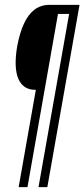

<svg xmlns="http://www.w3.org/2000/svg" viewBox="-20 -695 348 793"><path d="M57 78H93.5L219.5 -637.5H265.5L139 78H175.5L308.5 -675H185Q149 -675 123 -655.5Q97 -636 79.2 -598Q61.5 -560 51 -504Q43.5 -460 44.8 -426Q46 -392 55.8 -369.5Q65.5 -347 83 -335.5Q100.5 -324 125.5 -324H128Z"/></svg>

Font: Anybody ExtraCondensed Light
Style: Italic
Weight: 300
Width: 2
Italic angle: -10°
Version: Version 1.113;gftools[0.9.25]